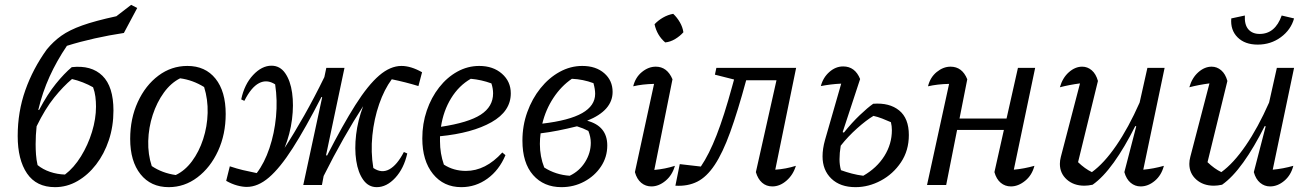

<svg xmlns="http://www.w3.org/2000/svg" viewBox="-20 -763 5406 792"><path d="M207 9Q130 9 91.5 -47.5Q53 -104 53 -202Q53 -302 84.5 -391Q116 -480 173 -559Q200 -592 233 -615.5Q266 -639 319 -658Q372 -677 460 -696L521 -743L546 -730L491 -627Q431 -618 370.5 -604.5Q310 -591 256 -574Q214 -512 184.5 -447Q155 -382 138 -310L141 -309Q176 -375 210.5 -417.5Q245 -460 276 -486Q357 -495 402.5 -450.5Q448 -406 448 -307Q448 -242 429 -185Q410 -128 376.5 -84.5Q343 -41 299.5 -16Q256 9 207 9ZM127 -168Q127 -147 128.5 -125.5Q130 -104 135 -82Q157 -64 186.5 -54Q216 -44 248 -43Q285 -71 314 -118Q343 -165 359.5 -219Q376 -273 376 -323Q376 -344 373.5 -364Q371 -384 364 -403Q345 -414 322 -423Q299 -432 277 -437Q241 -407 203.5 -360.5Q166 -314 131 -242Q129 -224 128 -205.5Q127 -187 127 -168ZM203 -20Q211 -22 219 -26Z M676 9Q602 9 559.5 -44.5Q517 -98 517 -190Q517 -274 548.5 -342.5Q580 -411 633.5 -451Q687 -491 753 -491Q827 -491 869 -438.5Q911 -386 911 -293Q911 -209 879.5 -140.5Q848 -72 794.5 -31.5Q741 9 676 9ZM705 -41Q743 -59 772 -98Q801 -137 818 -189Q835 -241 836.5 -297Q838 -353 822 -404Q775 -433 723 -440Q685 -421 656 -381Q627 -341 610 -289Q593 -237 591.5 -181.5Q590 -126 606 -78Q649 -49 705 -41Z M998 8Q980 8 958 2Q936 -4 913 -17L928 -77Q958 -67 981.5 -61.5Q1005 -56 1039 -49Q1071 -91 1091.5 -152Q1112 -213 1118.5 -281Q1125 -349 1115 -415Q1081 -437 1048.5 -420Q1016 -403 988 -347L975 -353Q988 -415 1024 -453.5Q1060 -492 1100 -492Q1135 -492 1156.5 -461Q1178 -430 1185 -380Q1192 -330 1184.5 -270.5Q1177 -211 1154 -153Q1192 -211 1234.5 -286Q1277 -361 1318 -445L1326 -483H1401L1325 -123L1329 -121Q1394 -248 1446 -330Q1498 -412 1544 -451.5Q1590 -491 1636 -491Q1675 -491 1721 -465L1706 -408Q1654 -424 1596 -436Q1565 -394 1544 -333.5Q1523 -273 1516 -204.5Q1509 -136 1520 -70Q1554 -47 1586 -64.5Q1618 -82 1646 -136L1660 -130Q1646 -68 1610.5 -29.5Q1575 9 1534 9Q1500 9 1478.5 -21Q1457 -51 1449.5 -100Q1442 -149 1449 -208Q1456 -267 1478 -325Q1439 -265 1397.5 -192Q1356 -119 1315 -37L1308 0H1231L1309 -362L1306 -363Q1240 -234 1187.5 -152Q1135 -70 1089.5 -31Q1044 8 998 8Z M1883 9Q1810 9 1766 -45.5Q1722 -100 1722 -192Q1722 -253 1740.5 -307Q1759 -361 1791.5 -402.5Q1824 -444 1866.5 -467.5Q1909 -491 1957 -491Q2014 -491 2050.5 -459Q2087 -427 2087 -378Q2087 -304 2007.5 -259Q1928 -214 1795 -201Q1795 -191 1795 -180Q1795 -130 1811 -84Q1851 -58 1902 -58Q1983 -58 2052 -134L2065 -123Q2039 -61 1990.5 -26Q1942 9 1883 9ZM2014 -378Q2014 -398 2007 -419Q1966 -434 1922 -438Q1873 -410 1841 -358Q1809 -306 1799 -240Q1912 -257 1963 -290Q2014 -323 2014 -378Z M2296 9Q2223 9 2179 -41Q2135 -91 2135 -183Q2135 -245 2155 -300.5Q2175 -356 2209.5 -399Q2244 -442 2288.5 -466.5Q2333 -491 2382 -491Q2438 -491 2472.5 -461Q2507 -431 2507 -384Q2507 -307 2402 -265Q2485 -243 2485 -163Q2485 -115 2459 -76Q2433 -37 2390 -14Q2347 9 2296 9ZM2435 -376Q2435 -395 2428 -420Q2385 -436 2339 -438Q2295 -408 2263 -359.5Q2231 -311 2217 -253Q2328 -266 2381.5 -296.5Q2435 -327 2435 -376ZM2207 -169Q2207 -117 2225 -72Q2272 -42 2330 -38Q2370 -57 2393.5 -94.5Q2417 -132 2417 -174Q2417 -198 2407 -223Q2386 -234 2360 -242Q2320 -232 2282 -224.5Q2244 -217 2210 -213Q2207 -191 2207 -169Z M2764 -79Q2753 -40 2725 -17Q2697 6 2667 6Q2643 6 2625 -9Q2607 -24 2599 -53L2678 -417Q2630 -416 2592 -407Q2601 -444 2628 -466Q2655 -488 2685 -488Q2732 -488 2754 -436L2679 -62Q2724 -66 2764 -79ZM2757 -706Q2773 -691 2784.5 -671Q2796 -651 2799 -630Q2785 -614 2765 -602Q2745 -590 2724 -588Q2690 -617 2680 -663Q2695 -679 2715 -690.5Q2735 -702 2757 -706Z M2766 3 2784 -86 2871 -76Q2905 -126 2936 -205.5Q2967 -285 3000 -406L3008 -435L2929 -455L2935 -483H3264L3178 -63Q3222 -66 3263 -79Q3252 -42 3224.5 -18Q3197 6 3166 6Q3141 6 3123.5 -9.5Q3106 -25 3098 -53L3183 -432H3058Q3023 -303 2992 -217.5Q2961 -132 2928 -82.5Q2895 -33 2856 -13.5Q2817 6 2766 3Z M3509 9Q3446 9 3409.5 -26Q3373 -61 3373 -118Q3373 -149 3383 -185L3450 -418Q3428 -417 3407.5 -414.5Q3387 -412 3366 -408Q3375 -443 3401 -466Q3427 -489 3458 -489Q3507 -489 3528 -437L3456 -218L3461 -216Q3494 -257 3526.5 -288Q3559 -319 3582 -335Q3649 -340 3689 -307.5Q3729 -275 3729 -206Q3729 -142 3696.5 -93.5Q3664 -45 3613.5 -18Q3563 9 3509 9ZM3443 -106Q3443 -82 3449 -61Q3471 -53 3494 -47Q3517 -41 3541 -38Q3597 -70 3628 -119.5Q3659 -169 3659 -226Q3659 -243 3655 -259Q3637 -267 3619 -274Q3601 -281 3583 -285Q3553 -267 3515.5 -233.5Q3478 -200 3448 -162Q3443 -132 3443 -106Z M3804 0 3895 -417Q3847 -416 3808 -407Q3817 -444 3844 -466Q3871 -488 3901 -488Q3949 -488 3970 -436L3938 -274H4132L4179 -483H4250L4162 -63Q4205 -67 4247 -79Q4237 -40 4208.5 -17Q4180 6 4150 6Q4126 6 4108 -9Q4090 -24 4082 -53L4121 -227H3928L3883 0Z M4618 -53 4667 -242 4663 -243Q4619 -155 4574.5 -93Q4530 -31 4487 -1Q4468 3 4453 3Q4409 3 4380.5 -22.5Q4352 -48 4352 -87Q4352 -101 4356 -116L4435 -419Q4390 -413 4352 -403Q4363 -442 4389 -465Q4415 -488 4444 -488Q4466 -488 4483.5 -473Q4501 -458 4509 -429L4427 -94Q4455 -67 4484 -53Q4534 -89 4584.5 -162.5Q4635 -236 4681 -340L4713 -483H4784L4696 -63Q4739 -67 4781 -79Q4771 -40 4743.5 -17Q4716 6 4685 6Q4662 6 4644 -9Q4626 -24 4618 -53Z M5152 -53 5201 -242 5197 -243Q5153 -155 5108.5 -93Q5064 -31 5021 -1Q5002 3 4987 3Q4943 3 4914.5 -22.5Q4886 -48 4886 -87Q4886 -101 4890 -116L4969 -419Q4924 -413 4886 -403Q4897 -442 4923 -465Q4949 -488 4978 -488Q5000 -488 5017.5 -473Q5035 -458 5043 -429L4961 -94Q4989 -67 5018 -53Q5068 -89 5118.5 -162.5Q5169 -236 5215 -340L5247 -483H5318L5230 -63Q5273 -67 5315 -79Q5305 -40 5277.5 -17Q5250 6 5219 6Q5196 6 5178 -9Q5160 -24 5152 -53ZM5168 -579Q5115 -579 5085 -609Q5055 -639 5059 -687L5115 -699Q5113 -661 5129.5 -642Q5146 -623 5176 -623Q5240 -623 5267 -699L5318 -687Q5305 -640 5263.5 -609.5Q5222 -579 5168 -579Z"/></svg>

Font: Piazzolla
Style: Italic
Weight: 400
Italic angle: -11.3°
Designer: Juan Pablo del Peral
Foundry: Huerta Tipografica
Version: Version 1.330